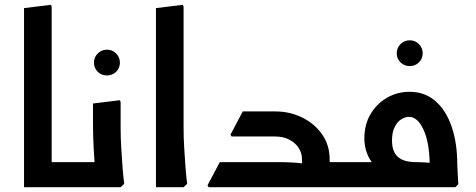

<svg xmlns="http://www.w3.org/2000/svg" viewBox="-20 -779 1979 799"><path d="M195 0 80 -1V-745.3L192 -759L195 -751ZM80 0V-104.3H281V0ZM281 0V-104.3Q293 -104.3 297 -90.4Q301 -76.5 301 -52.9Q301 -30.6 297 -15.3Q293 0 281 0Z M424.9 -465Q402.3 -465 386.7 -480.3Q371 -495.7 371 -518.2Q371 -540.8 386.8 -556.5Q402.6 -572.3 425.1 -572.3Q447.7 -572.3 463.3 -556.5Q479 -540.8 479 -518.2Q479 -495.7 463.2 -480.3Q447.4 -465 424.9 -465Z M376 0 379 -42Q379 -42 376 -74.5Q373 -107 370 -158Q367 -209 367 -265V-348.3L479 -362L482 -354V-247Q482 -206 484.5 -165Q487 -124 489.5 -89.5Q492 -55 494.5 -34.5Q497 -14 497 -14L482 0ZM281 0V-104.3H387V0ZM281 0Q270 0 265.5 -15.3Q261 -30.7 261 -53.3Q261 -76.3 265.5 -90.3Q270 -104.3 281 -104.3Z M629 0V-745.3L741 -759L744 -750.9V-247.3Q744 -206 746.5 -165Q749 -124 751.5 -89.5Q754 -55 756.5 -34.5Q759 -14 759 -14L744 0Z M1318 0V-104.3H1437.7V0ZM1437.7 0V-104.3Q1449.7 -104.3 1453.7 -90.4Q1457.7 -76.5 1457.7 -52.9Q1457.7 -30.6 1453.7 -15.3Q1449.7 0 1437.7 0ZM1236.7 -117Q1236.7 -143 1222.2 -164.5Q1207.7 -186 1182.7 -198.5Q1157.7 -211 1125.7 -211H980.3V-222L992.3 -315.3H1125.7Q1186 -315.3 1237.5 -290Q1289 -264.7 1320.3 -220Q1351.7 -175.3 1351.7 -117ZM848 0 843.7 -8 894.7 -104.3H1046.7V0ZM894.7 0V-104.3H1145.7Q1170.7 -104.3 1195.2 -102.8Q1219.7 -101.3 1235.7 -99.3Q1251.7 -97.3 1251.7 -97.3V0ZM943.7 -211 939.3 -219 990.3 -315.3H1109V-211ZM1247.7 0Q1243.7 -27 1240.2 -57Q1236.7 -87 1236.7 -117H1351.7Q1351.7 -87.3 1355 -60.3Q1358.3 -33.3 1361.7 -14L1346.7 0Z M1684.9 -504Q1662.3 -504 1646.7 -519.3Q1631 -534.7 1631 -557.2Q1631 -579.8 1646.8 -595.5Q1662.6 -611.3 1685.1 -611.3Q1707.7 -611.3 1723.3 -595.5Q1739 -579.8 1739 -557.2Q1739 -534.7 1723.2 -519.3Q1707.4 -504 1684.9 -504Z M1438 0V-104.3H1711.3Q1730.3 -104.3 1748.2 -103.2Q1766 -102 1778 -100.7Q1790 -99.3 1790 -99.3L1768 -86.7Q1768 -90.7 1768 -94Q1768 -97.3 1768 -101.3Q1766.3 -188.7 1741.8 -240.7Q1717.3 -292.7 1682 -292.7Q1666.3 -292.7 1649.8 -282.5Q1633.3 -272.3 1622.3 -250.3Q1611.3 -228.3 1611.3 -194Q1611.3 -148.7 1635.5 -126.5Q1659.7 -104.3 1710.7 -104.3V-27.7Q1641 -27.7 1593 -50.7Q1545 -73.7 1520.7 -113.7Q1496.3 -153.7 1496.3 -203.7Q1496.3 -260 1521.5 -303.3Q1546.7 -346.7 1589.7 -371.8Q1632.7 -397 1684.7 -397Q1747.3 -397 1791.7 -358.7Q1836 -320.3 1859.5 -252Q1883 -183.7 1883 -92Q1884.3 -61.7 1885.7 -39.7Q1887 -17.7 1887.3 -12.7L1875 0ZM1438 0Q1427 0 1422.5 -15.3Q1418 -30.7 1418 -53.3Q1418 -76.3 1422.5 -90.3Q1427 -104.3 1438 -104.3Z"/></svg>

Font: Fustat
Style: Regular
Weight: 400
Designer: Mohamed Gaber, Khaled Hosny, Laura Garcia Mut
Foundry: Kief Type Foundry, Alif Type Foundry, Hard Type Foundry
Version: Version 1.007